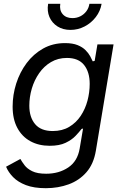

<svg xmlns="http://www.w3.org/2000/svg" viewBox="-20 -781 653 1017"><path d="M222.7 215.8Q159.7 215.8 117.2 199.5Q74.7 183.1 49.3 157Q23.9 130.9 12.2 102.1L87.9 61Q96.2 75.7 109.9 94Q123.5 112.3 150.4 125.7Q177.2 139.2 224.6 139.2Q292 139.2 341.3 106.2Q390.6 73.2 401.9 6.3L419.9 -100.1L412.1 -98.1Q399.9 -82 379.9 -61Q359.9 -40 327.1 -24.4Q294.4 -8.8 243.2 -8.8Q185.1 -8.8 140.9 -33Q96.7 -57.1 71.8 -103.5Q46.9 -149.9 46.9 -216.3Q46.9 -278.8 65.9 -338.6Q85 -398.4 121.1 -446.8Q157.2 -495.1 208.5 -523.9Q259.8 -552.7 324.2 -552.7Q364.7 -552.7 391.1 -542Q417.5 -531.2 433.3 -515.1Q449.2 -499 457.8 -482.9Q466.3 -466.8 471.2 -456.1L481.4 -458.5L496.1 -545.9H581.5L487.8 17.1Q476.1 87.4 438 131.1Q399.9 174.8 344 195.3Q288.1 215.8 222.7 215.8ZM259.3 -86.9Q309.6 -86.9 346.4 -108.9Q383.3 -130.9 407.5 -167.2Q431.6 -203.6 443.4 -247.8Q455.1 -292 455.1 -336.9Q455.1 -399.4 425.3 -436.8Q395.5 -474.1 334.5 -474.1Q287.1 -474.1 250 -452.1Q212.9 -430.2 187.3 -393.3Q161.6 -356.4 148.4 -311.5Q135.3 -266.6 135.3 -221.2Q135.3 -160.2 166 -123.5Q196.8 -86.9 259.3 -86.9ZM353 -622.6Q313.5 -622.6 284.4 -641.1Q255.4 -659.7 241.9 -690.9Q228.5 -722.2 234.9 -760.7H299.3Q293.9 -727.1 312 -706.1Q330.1 -685.1 363.8 -685.1Q386.2 -685.1 405.3 -694.6Q424.3 -704.1 437.3 -721.2Q450.2 -738.3 453.6 -760.7H518.1Q511.7 -722.2 487.5 -690.7Q463.4 -659.2 428.2 -640.9Q393.1 -622.6 353 -622.6Z"/></svg>

Font: Adwaita Sans
Style: Italic
Weight: 400
Italic angle: -9.39999°
Designer: Rasmus Andersson
Foundry: rsms
Version: Version 4.001;git-9221beed3